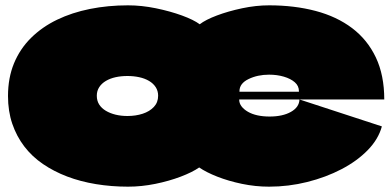

<svg xmlns="http://www.w3.org/2000/svg" viewBox="-20 -670 1469 720"><path d="M460 30Q398 30 340 20.5Q282 11 232 -8Q182 -27 141 -55Q100 -83 71 -121Q42 -159 26 -206Q10 -253 10 -310Q10 -378 32.5 -432.5Q55 -487 96.5 -528Q138 -569 194 -596Q250 -623 317.5 -636.5Q385 -650 460 -650Q511 -650 564.5 -639Q618 -628 662 -612Q706 -596 729 -579Q751 -596 793.5 -612Q836 -628 888 -639Q940 -650 989 -650Q1084 -650 1163.5 -629Q1243 -608 1300.5 -564.5Q1358 -521 1389.5 -454.5Q1421 -388 1421 -297H878Q878 -297 877.5 -297Q877 -297 877 -297Q877 -297 877 -296Q877 -283 885.5 -271.5Q894 -260 909.5 -251Q925 -242 945.5 -237.5Q966 -233 991 -233Q1040 -233 1071 -250.5Q1102 -268 1103 -297L1412 -196Q1399 -148 1359 -107Q1319 -66 1260.5 -35.5Q1202 -5 1132 12.5Q1062 30 989 30Q938 30 887.5 19.5Q837 9 795 -7.5Q753 -24 727 -42Q701 -24 657.5 -7.5Q614 9 562.5 19.5Q511 30 460 30ZM458 -235Q489 -235 515 -243.5Q541 -252 557 -269Q573 -286 573 -311Q573 -329 564 -343Q555 -357 539 -366.5Q523 -376 502 -380.5Q481 -385 458 -385Q434 -385 413.5 -380.5Q393 -376 377 -366.5Q361 -357 352 -343Q343 -329 343 -311Q343 -292 352 -278Q361 -264 377 -254.5Q393 -245 413.5 -240Q434 -235 458 -235ZM879 -326H1100Q1101 -326 1101 -326.5Q1101 -327 1101 -328Q1101 -348 1085.5 -361.5Q1070 -375 1044.5 -382.5Q1019 -390 989 -390Q946 -390 912 -373.5Q878 -357 878 -328Q878 -327 878 -326.5Q878 -326 878 -326Q878 -326 878.5 -326Q879 -326 879 -326Z"/></svg>

Font: Climate Crisis
Style: Regular
Weight: 400
Version: Version 1.003